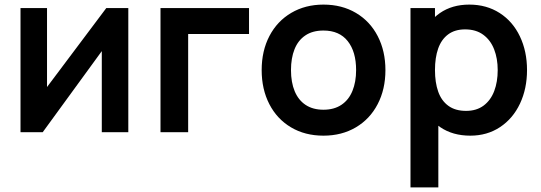

<svg xmlns="http://www.w3.org/2000/svg" viewBox="-20 -575 2352 835"><path d="M538 -540V0H422.7V-352.7L165.7 0H69.2V-540H184.5V-196.5L442.3 -540Z M678 0V-540H1063V-427.2H798.3V0Z M1386.7 15Q1306.5 15 1245.6 -21.2Q1184.7 -57.4 1151.3 -122.2Q1118 -186.9 1118 -270.2Q1118 -353.9 1151.8 -418.6Q1185.7 -483.2 1246.8 -519.1Q1308 -555 1386.7 -555Q1466.9 -555 1528 -518.8Q1589.2 -482.7 1622.7 -417.8Q1656.2 -353 1656.2 -270.2Q1656.2 -186.7 1622.4 -122Q1588.7 -57.2 1527.5 -21.1Q1466.3 15 1386.7 15ZM1386.7 -97.8Q1433.2 -97.8 1465.1 -119.3Q1497 -140.8 1512.8 -179.8Q1528.7 -218.8 1528.7 -270.2Q1528.7 -350.2 1492.2 -396.2Q1455.7 -442.2 1386.7 -442.2Q1339.2 -442.2 1307.8 -420.8Q1276.2 -399.5 1260.9 -360.9Q1245.5 -322.2 1245.5 -270.2Q1245.5 -217 1261.6 -178.2Q1277.8 -139.5 1309.2 -118.7Q1340.8 -97.8 1386.7 -97.8Z M2025.3 15Q1948.8 15 1894.7 -21.9Q1840.6 -58.8 1813 -123.3Q1785.5 -187.8 1785.5 -270.2Q1785.5 -352.3 1812.7 -416.8Q1839.8 -481.2 1893 -518.1Q1946.1 -555 2020.8 -555Q2095.9 -555 2153 -518.4Q2210.1 -481.8 2241 -416.8Q2272 -351.9 2272 -270.2Q2272 -189.4 2241.4 -124.4Q2210.8 -59.4 2154.7 -22.2Q2098.6 15 2025.3 15ZM1765.2 240V-540H1871.7V-160.8H1886.3V240ZM2007 -92.8Q2052.6 -92.8 2083.5 -116Q2114.3 -139.2 2129.4 -179.2Q2144.5 -219.2 2144.5 -270.2Q2144.5 -320.7 2128.9 -360.6Q2113.3 -400.6 2081.6 -423.9Q2049.9 -447.2 2002.8 -447.2Q1958 -447.2 1928.7 -425.2Q1899.4 -403.2 1885.5 -363.7Q1871.7 -324.2 1871.7 -270.2Q1871.7 -215.9 1885.8 -176.3Q1899.8 -136.7 1930 -114.8Q1960.1 -92.8 2007 -92.8Z"/></svg>

Font: Hauora
Style: Regular
Weight: 400
Designer: Wayne Shih
Foundry: WCYS
Version: Version 1.001